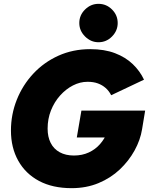

<svg xmlns="http://www.w3.org/2000/svg" viewBox="-20 -968 776 1000"><path d="M353 12Q254 12 183.5 -25.5Q113 -63 75 -131Q37 -199 37 -288Q37 -372 67.5 -448.5Q98 -525 153.5 -584.5Q209 -644 284.5 -678Q360 -712 450 -712Q524 -712 579 -691Q634 -670 671.5 -634Q709 -598 730 -553L559 -472Q548 -494 530.5 -509.5Q513 -525 490 -533.5Q467 -542 436 -542Q397 -542 360 -523Q323 -504 293 -470.5Q263 -437 245.5 -393Q228 -349 228 -298Q228 -255 244 -223.5Q260 -192 291 -175Q322 -158 365 -158Q408 -158 442.5 -174Q477 -190 501 -217.5Q525 -245 538 -278L720 -295Q711 -239 681 -184.5Q651 -130 604 -85.5Q557 -41 493.5 -14.5Q430 12 353 12ZM380 -252 404 -392H736L720 -295L608 -252ZM493 -748Q453 -748 423 -778Q393 -808 393 -848Q393 -889 423 -918.5Q453 -948 493 -948Q534 -948 563.5 -918.5Q593 -889 593 -848Q593 -808 563.5 -778Q534 -748 493 -748Z"/></svg>

Font: Figtree Black
Style: Italic
Weight: 900
Italic angle: -9.5°
Foundry: Erik Kennedy
Version: Version 2.001;gftools[0.9.30]